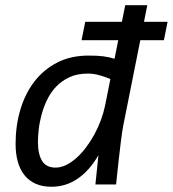

<svg xmlns="http://www.w3.org/2000/svg" viewBox="-20 -710 665 739"><path d="M308.1 -626H449.2L461.9 -689.9H546.9L534.2 -626H625L610.8 -555.2H520L454.1 -225.1Q452.1 -215.8 450 -200.7Q447.8 -185.5 444.6 -159.9Q441.4 -134.3 437 -95.5Q432.6 -56.6 426.8 0H347.2L358.9 -112.8Q325.2 -54.2 279.5 -22.7Q233.9 8.8 178.2 8.8Q143.1 8.8 116.9 -2.9Q90.8 -14.6 73.7 -36.4Q56.6 -58.1 48.3 -88.4Q40 -118.7 40 -155.8Q40 -226.1 58.3 -287.8Q76.7 -349.6 112.3 -396Q147.9 -442.4 200.2 -469.2Q252.4 -496.1 320.8 -496.1Q338.4 -496.1 352.3 -495.4Q366.2 -494.6 377.9 -493.2Q389.6 -491.7 400.1 -489.3Q410.6 -486.8 420.9 -483.9L435.1 -555.2H293.9ZM126 -164.1Q126 -117.2 141.8 -91.1Q157.7 -64.9 193.8 -64.9Q213.9 -64.9 234.1 -74.7Q254.4 -84.5 273.7 -101.6Q293 -118.7 310.5 -141.8Q328.1 -165 342.8 -191.7Q357.4 -218.3 368.2 -247.3Q378.9 -276.4 384.8 -305.2L404.8 -405.8Q382.3 -415.5 360.4 -421.1Q338.4 -426.8 317.9 -426.8Q277.8 -426.8 248 -413.1Q218.3 -399.4 197 -377.4Q175.8 -355.5 162.1 -327.4Q148.4 -299.3 140.4 -270Q132.3 -240.7 129.2 -212.9Q126 -185.1 126 -164.1Z"/></svg>

Font: Code New Roman
Style: Italic
Weight: 400
Italic angle: -11°
Monospace: yes
Designer: Sam Radian
Foundry: Code New Roman
Version: Version 1.508 October 19, 2014